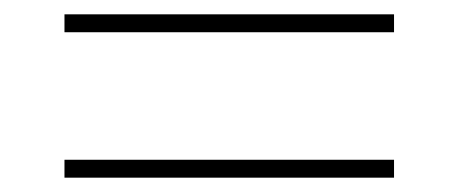

<svg xmlns="http://www.w3.org/2000/svg" viewBox="-20 -487 640 268"><path d="M70 -442V-467H530V-442ZM70 -239V-264H530V-239Z"/></svg>

Font: Noto Sans Mono Thin
Style: Regular
Weight: 100
Designer: Monotype Design Team
Foundry: Monotype Imaging Inc.
Version: Version 2.014